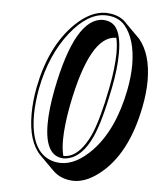

<svg xmlns="http://www.w3.org/2000/svg" viewBox="-50 -653 630 763"><g transform="rotate(5 265.0 -272.0)"><path d="M390.6 -514.6Q287.1 -514.6 231.9 -232.9Q231.4 -231 231.4 -230.5Q216.3 -150.9 215.8 -92.3Q215.8 -54.7 222.7 -28.8Q224.1 -28.8 225.1 -28.8Q270.5 -28.8 307.6 -85Q318.8 -102.1 328.1 -122.1Q356.4 -185.5 381.8 -316.9Q397 -396 397.5 -454.1Q397.5 -489.7 391.6 -514.6ZM272.5 66.4Q221.2 65.4 189 33.7L132.3 -22.9Q82.5 -73.7 82.5 -183.6Q82.5 -233.9 92.8 -289.1Q125.5 -458 220.2 -550.8Q280.8 -609.4 340.8 -609.9Q391.6 -608.9 420.4 -581.1Q423.8 -577.6 425.8 -575.2L482.4 -518.6Q529.8 -460.9 530.3 -356.9Q530.3 -307.6 519.5 -252.4Q481.9 -56.6 370.6 27.8Q319.8 66.4 272.5 66.4ZM215.8 0Q276.4 0 338.9 -64.5Q421.9 -151.9 453.1 -311Q463.9 -366.2 463.9 -413.6Q463.4 -515.1 418.5 -568.4Q391.1 -599.6 340.8 -600.1Q270 -600.1 202.1 -515.1Q129.9 -424.3 103 -287.1Q92.8 -231.9 92.3 -183.6Q92.3 -39.6 172.9 -7.8Q192.9 0 215.8 0ZM334 -581.1Q362.8 -580.1 380.4 -562Q407.2 -532.7 407.2 -454.1Q407.2 -394 391.6 -314.9Q365.2 -180.7 336.9 -117.7Q297.9 -30.3 235.8 -20Q230 -19 225.1 -19Q149.9 -20.5 149.4 -148.9Q149.4 -209 165 -289.1Q222.2 -580.6 334 -581.1Z"/></g></svg>

Font: Linux Biolinum Shadow O
Style: Italic
Weight: 400
Italic angle: -12°
Designer: Philipp H. Poll
Foundry: Philipp H. Poll
Version: Version 0.6.2